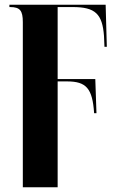

<svg xmlns="http://www.w3.org/2000/svg" viewBox="-20 -556 504 816"><path d="M77 240H225V-210H265C347 -210 373 -180 380 -75H390L385 -220H225V-526H289C385 -526 415 -497 422 -403L424 -357H434L429 -536H20V-526H23C65 -526 77 -511 77 -462Z"/></svg>

Font: Noto Serif Display Condensed Extra
Style: Regular
Weight: 800
Width: 3
Designer: Monotype Design Team
Foundry: Monotype Imaging Inc.
Version: Version 1.900